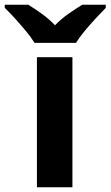

<svg xmlns="http://www.w3.org/2000/svg" viewBox="-77 -786 464 806"><path d="M227 0H78V-546H227ZM68 -606Q54 -629 31.5 -656Q9 -683 -14.5 -709Q-38 -735 -57 -753V-766H42Q68 -750 98 -728.5Q128 -707 154 -680Q180 -707 211 -728.5Q242 -750 268 -766H367V-753Q349 -735 325 -709Q301 -683 278.5 -656Q256 -629 242 -606Z"/></svg>

Font: Noto Sans IKEA
Style: Bold
Weight: 600
Designer: Monotype Design Team
Foundry: Monotype Imaging Inc.
Version: Version 2.001